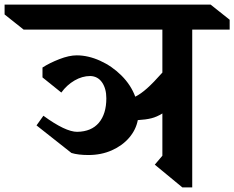

<svg xmlns="http://www.w3.org/2000/svg" viewBox="-93 -806 1020 836"><path d="M744 -677V10H701L581 -89L614 -128V-312Q590 -297 566 -291Q542 -285 507 -283Q499 -241 469.5 -206.5Q440 -172 394 -151.5Q348 -131 292 -131Q247 -131 218 -140L66 -260L96 -302Q192 -232 243 -232Q305 -233 337.5 -271.5Q370 -310 370 -378Q370 -420 351.5 -447Q333 -474 300 -475Q265 -475 231.5 -455.5Q198 -436 174 -403L92 -469V-512Q123 -532 165.5 -548.5Q208 -565 241 -565Q291 -565 343 -541.5Q395 -518 436 -477Q477 -436 496 -385Q520 -397 547.5 -421.5Q575 -446 614 -490V-677H10L-73 -743V-786H824L907 -720V-677Z"/></svg>

Font: InknutAntiqua
Style: Medium
Weight: 500
Designer: Claus Eggers Srensen
Foundry: Claus Eggers Srensen
Version: Version 1.000; ttfautohint (v1.2) -l 7 -r 28 -G 50 -x 13 -D 